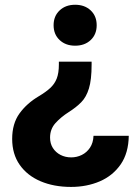

<svg xmlns="http://www.w3.org/2000/svg" viewBox="-20 -567 570 787"><path d="M355.5 -314.1V-302.1Q355.5 -240 344.5 -204.4Q333.6 -168.8 312.9 -147.9Q292.3 -126.9 262.3 -108Q229.6 -87.1 207.4 -62.5Q185.2 -37.8 185.2 -2.9Q185.2 21.5 196.8 39.7Q208.5 57.9 228.1 68Q247.7 78.1 271.7 78.1Q294.9 78.1 315.3 68.1Q335.7 58 348.9 38.3Q362.1 18.6 363.3 -10.4H507.8Q506.8 60.5 474.6 106.9Q442.4 153.3 389.1 176.3Q335.7 199.2 271.1 199.2Q200.7 199.2 146.1 175.9Q91.5 152.6 60.7 108.5Q29.9 64.5 29.9 2.5Q29.9 -60.3 59.8 -101.8Q89.7 -143.4 139.6 -172.9Q167.9 -189.7 185.9 -206.3Q203.9 -222.9 212.6 -245.2Q221.3 -267.6 221.3 -302.1V-314.1ZM288 -547.5Q327.2 -547.5 351.8 -524.3Q376.3 -501.1 376.3 -463.6Q376.3 -426.1 351.8 -402.9Q327.2 -379.7 288 -379.7Q249 -379.7 224.4 -402.9Q199.7 -426.1 199.7 -463.6Q199.7 -501.1 224.4 -524.3Q249 -547.5 288 -547.5Z"/></svg>

Font: Inter Tight
Style: Regular
Weight: 400
Designer: Rasmus Andersson
Foundry: rsms
Version: Version 3.002